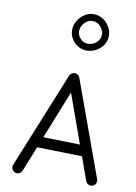

<svg xmlns="http://www.w3.org/2000/svg" viewBox="-116 -1159 904 1273"><g transform="rotate(10 336.0 -522.5)"><path d="M75.2 37.6Q61.5 31.2 55.9 16.8Q50.3 2.4 56.6 -11.2L319.3 -657.7Q326.2 -671.9 341.6 -677.2Q356.9 -682.6 370.6 -674.8Q383.3 -667.5 387.2 -655.8L620.6 -13.2Q626 0.5 619.9 14.6Q613.8 28.8 599.6 34.2Q585.9 39.6 571.8 33.4Q557.6 27.3 552.2 13.2L495.6 -145L192.4 -151.9L124 19Q117.7 32.7 103.5 38.3Q89.4 43.9 75.2 37.6ZM350.6 -548.3 221.2 -224.6 468.8 -218.8ZM532.7 -960.9Q532.7 -927.7 514.6 -900.4Q496.6 -873 467 -856.7Q437.5 -840.3 402.3 -840.3Q371.6 -840.3 345 -856.4Q318.4 -872.6 302 -899.4Q285.6 -926.3 285.6 -957.5Q285.6 -991.2 303.2 -1020.8Q320.8 -1050.3 348.9 -1068.4Q377 -1086.4 408.7 -1086.4Q443.4 -1086.4 471.4 -1068.6Q499.5 -1050.8 516.1 -1022Q532.7 -993.2 532.7 -960.9ZM485.8 -961.4Q485.8 -991.7 463.1 -1016.1Q440.4 -1040.5 408.7 -1040.5Q380.4 -1040.5 356.4 -1015.4Q332.5 -990.2 332.5 -958.5Q332.5 -930.2 354.2 -908.2Q376 -886.2 403.8 -886.2Q437.5 -886.2 461.7 -908.9Q485.8 -931.6 485.8 -961.4Z"/></g></svg>

Font: Mikhak-FD Regular
Style: FD-Regular
Weight: 400
Designer: Amin Abedi
Version: Version 3.2